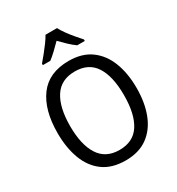

<svg xmlns="http://www.w3.org/2000/svg" viewBox="-219 -1081 1134 1229"><g transform="rotate(-30 348.0 -467.0)"><path d="M640 -358Q640 -250 608 -167Q576 -84 511.5 -37Q447 10 349 10Q248 10 183.5 -37.5Q119 -85 88 -168.5Q57 -252 57 -359Q57 -530 129.5 -627.5Q202 -725 349 -725Q447 -725 511.5 -678Q576 -631 608 -548.5Q640 -466 640 -358ZM149 -358Q149 -220 198 -144Q247 -68 348 -68Q450 -68 498.5 -143.5Q547 -219 547 -358Q547 -497 499 -572Q451 -647 349 -647Q247 -647 198 -571.5Q149 -496 149 -358ZM390 -944Q401 -922 421 -894.5Q441 -867 463 -841Q485 -815 503 -795V-784H447Q423 -801 397.5 -825Q372 -849 347 -875Q321 -849 296 -825Q271 -801 248 -784H193V-795Q211 -816 232.5 -842.5Q254 -869 273.5 -895.5Q293 -922 305 -944Z"/></g></svg>

Font: Noto Sans Kannada SemiCondensed
Style: Regular
Weight: 400
Width: 4
Designer: Jelle Bosma - Monotype Design Team
Foundry: Monotype Imaging Inc.
Version: Version 2.005; ttfautohint (v1.8.4.7-5d5b)